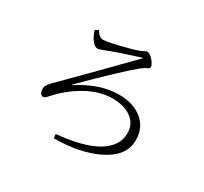

<svg xmlns="http://www.w3.org/2000/svg" viewBox="-156 -987 1311 1231"><g transform="rotate(30 500.0 -371.5)"><path d="M270 -727.1Q292.5 -686 324.2 -686Q364.7 -686 514.2 -727.1Q570.8 -743.2 594.2 -757.3Q602.5 -762.2 608.4 -762.2Q627 -762.2 654.3 -732.4Q677.2 -702.6 677.2 -688Q677.2 -675.8 660.2 -669.9Q647 -665.5 616.2 -641.1Q521 -563 295.9 -337.9L297.9 -335Q449.7 -433.1 588.9 -433.1Q698.2 -433.1 764.6 -377.4Q828.1 -323.7 828.1 -232.9Q828.1 -109.9 678.2 -41Q553.2 17.6 366.2 19L362.8 -11.2Q557.6 -29.3 657.2 -87.9Q759.3 -149.4 759.3 -244.1Q759.3 -321.8 692.4 -361.3Q641.1 -391.1 566.4 -391.1Q468.3 -391.1 366.2 -332Q273.4 -277.8 203.1 -196.8Q186 -176.8 174.8 -176.8Q145 -176.8 145 -223.6Q145 -244.1 171.9 -272.9Q336.9 -439.9 396 -499Q463.9 -566.9 602.1 -709L600.1 -712.9Q435.5 -660.6 368.2 -633.8L360.8 -630.9Q333.5 -619.1 320.8 -619.1Q296.9 -619.1 273.9 -652.8Q255.9 -679.2 246.1 -713.9Z"/></g></svg>

Font: I.MingCP
Style: Regular
Weight: 400
Designer: I.Font Project
Version: Version 8.000; Sep 06, 2022